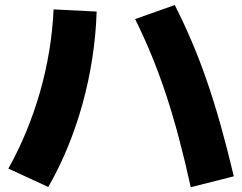

<svg xmlns="http://www.w3.org/2000/svg" viewBox="-20 -742 978 775"><path d="M750 13.7 923.8 -30.3C851.6 -334 784.2 -526.4 685.5 -721.7L525.4 -665C622.1 -469.7 686.5 -274.4 750 13.7ZM13.7 -61.5 174.8 12.7C292 -190.4 362.3 -446.3 370.1 -695.3L196.3 -704.1C186.5 -481.4 121.1 -252.9 13.7 -61.5Z"/></svg>

Font: Pretendard Black
Style: Regular
Weight: 900
Designer: Base glyphs from Inter by Rasmus Andersson; Hangeul glyphs from Noto Sans CJK(Source Han Sans) by Jang Soo-young and Kan
Foundry: Kil Hyung-jin
Version: Version 1.309;Glyphs 3.2 (3225)